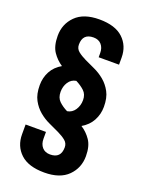

<svg xmlns="http://www.w3.org/2000/svg" viewBox="-147 -778 691 921"><g transform="rotate(20 198.0 -317.5)"><path d="M35 -314Q35 -352 52 -384Q69 -416 104 -436Q75 -455 55 -484.5Q35 -514 35 -566Q35 -626 76 -667Q117 -708 197 -708Q278 -708 318.5 -670Q359 -632 359 -572V-536H255V-557Q255 -584 240.5 -600.5Q226 -617 200 -617Q145 -617 145 -561Q145 -540 161 -527Q177 -514 201 -502.5Q225 -491 252.5 -478.5Q280 -466 304 -446Q328 -426 344 -396.5Q360 -367 360 -321Q360 -283 342.5 -250.5Q325 -218 290 -198Q319 -180 339.5 -150Q360 -120 360 -69Q360 -9 319 32Q278 73 198 73Q117 73 76.5 35Q36 -3 36 -63V-113H140V-78Q140 -51 154.5 -34.5Q169 -18 195 -18Q250 -18 250 -74Q250 -95 234 -108Q218 -121 194 -132.5Q170 -144 142.5 -156.5Q115 -169 91 -189Q67 -209 51 -238.5Q35 -268 35 -314ZM140 -318Q140 -288 157.5 -271Q175 -254 201 -241Q226 -245 240.5 -267Q255 -289 255 -317Q255 -346 237 -363Q219 -380 193 -393Q168 -389 154 -367.5Q140 -346 140 -318Z"/></g></svg>

Font: Bebas Neue Bold
Style: Regular
Weight: 700
Designer: Ryoichi Tsunekawa & LGV (GE)
Foundry: Free Software Foundation, Inc.
Version: Version 1.003 August 13, 2016